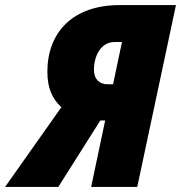

<svg xmlns="http://www.w3.org/2000/svg" viewBox="-88 -734 711 754"><path d="M-68 0H141L306 -261H325L270 0H451L603 -714H382C198 -714 98 -607 98 -452C98 -386 119 -344 153 -313ZM335 -403C303 -403 281 -422 281 -460C281 -516 309 -569 362 -569H391L356 -403Z"/></svg>

Font: Noto Sans UI SemiCondensed Black
Style: Italic
Weight: 900
Width: 4
Italic angle: -372°
Designer: Monotype Design Team
Foundry: Monotype Imaging Inc.
Version: Version 1.901